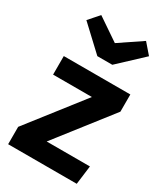

<svg xmlns="http://www.w3.org/2000/svg" viewBox="-199 -892 846 977"><g transform="rotate(30 224.5 -403.0)"><path d="M361 -806 413 -746 273 -615H185L45 -746L98 -806L229 -717ZM428 -530V-429L179 -110H433L419 0H16V-102L265 -421H37V-530Z"/></g></svg>

Font: FiraGO SemiBold
Style: Regular
Weight: 600
Designer: bBox Type
Foundry: bBox Type GmbH
Version: Version 1.001;PS 001.001;hotconv 1.0.88;makeotf.lib2.5.64775